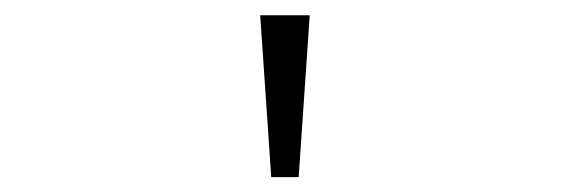

<svg xmlns="http://www.w3.org/2000/svg" viewBox="-20 -777 750 252"><path d="M321.5 -757H386.5L372 -544.5H336Z"/></svg>

Font: League Mono UltraLight
Style: Regular
Weight: 200
Width: 6
Designer: Tyler Finck
Foundry: The League of Moveable Type / Tyler Finck
Version: Version 2.210